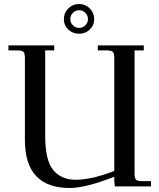

<svg xmlns="http://www.w3.org/2000/svg" viewBox="-20 -928 791 956"><path d="M22 -677V-702H250V-677H205V-253Q205 -130 245 -81.5Q285 -33 357 -33Q437 -33 549 -77V-637Q549 -662 542 -669.5Q535 -677 510 -677H467V-702H696V-677H650V-66Q650 -41 657 -33.5Q664 -26 689 -26H732V0H552L549 -26V-48Q407 8 327 8Q104 8 104 -231V-637Q104 -662 97 -669.5Q90 -677 65 -677ZM374 -908Q405 -908 427 -886Q449 -864 449 -833Q449 -802 427 -781Q405 -760 374 -760Q342 -760 320 -781Q298 -802 298 -833Q298 -864 320 -886Q342 -908 374 -908ZM343 -864Q330 -851 330 -833Q330 -815 343 -802Q356 -789 374 -789Q392 -789 405 -802Q418 -815 418 -833Q418 -851 405 -864Q392 -877 374 -877Q356 -877 343 -864Z"/></svg>

Font: Dihjauti
Style: Bold
Weight: 700
Designer: T. Christopher White
Version: Version 3.0.0